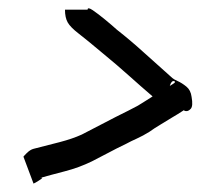

<svg xmlns="http://www.w3.org/2000/svg" viewBox="-20 -535 522 458"><path d="M60 -97 36 -161Q35 -161 43.5 -169.5Q52 -178 60 -180Q92 -188 122.5 -196Q153 -204 175 -214Q222 -238 256 -256Q274 -265 287 -271.5Q300 -278 309 -283Q319 -289 327.5 -294.5Q336 -300 344 -305Q316 -329 287 -355Q258 -381 225 -408Q187 -440 167.5 -455Q148 -470 141.5 -481.5Q135 -493 135 -512H189Q189 -519 201.5 -510.5Q214 -502 231 -488Q248 -474 259 -464Q291 -439 324 -409Q357 -379 391 -349Q394 -346 404 -341.5Q414 -337 424.5 -328.5Q435 -320 437 -304Q441 -282 435 -275.5Q429 -269 423 -270Q417 -271 420 -273Q411 -267 403.5 -262.5Q396 -258 391 -255Q375 -245 361.5 -237Q348 -229 337 -221Q321 -211 306.5 -204.5Q292 -198 281 -192Q258 -181 237.5 -170Q217 -159 199 -150Q168 -135 135 -126.5Q102 -118 74 -110Q85 -113 77.5 -107.5Q70 -102 60 -97ZM393 -335Q401 -340 395 -341.5Q389 -343 385 -330Q390 -333 393 -335Z"/></svg>

Font: Syne
Style: Italic
Weight: 400
Italic angle: -9°
Designer: Lucas Descroix
Foundry: Bonjour Monde
Version: Version 2.000; ttfautohint (v1.8.3)